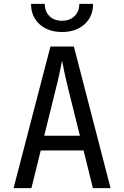

<svg xmlns="http://www.w3.org/2000/svg" viewBox="-20 -970 640 990"><path d="M50 0 240 -730H361L550 0H459L411 -194H190L142 0ZM208 -270H392L336 -495Q320 -559 311 -602Q302 -645 300 -658Q298 -645 289 -602Q280 -559 264 -496ZM300 -805Q228 -805 184 -845Q140 -885 140 -950H211Q211 -911 235 -887Q259 -863 299 -863Q340 -863 364.5 -887Q389 -911 389 -950H460Q460 -885 416 -845Q372 -805 300 -805Z"/></svg>

Font: JetBrainsMono NFM
Style: Regular
Weight: 400
Monospace: yes
Designer: Philipp Nurullin, Konstantin Bulenkov
Foundry: JetBrains
Version: Version 2.304; ttfautohint (v1.8.4.7-5d5b);Nerd Fonts 3.3.0